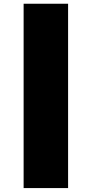

<svg xmlns="http://www.w3.org/2000/svg" viewBox="-20 -797 483 1012"><path d="M104.5 194.3V-777.3H338.9V194.3Z"/></svg>

Font: Bevan
Style: Regular
Weight: 400
Designer: Vernon Adams
Foundry: Vernon Adams
Version: Version 2.100; ttfautohint (v1.8.3)